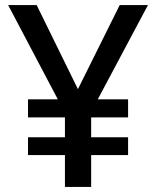

<svg xmlns="http://www.w3.org/2000/svg" viewBox="-20 -734 615 754"><path d="M286 -384 450 -714H561L364 -344H483V-273H338V-195H483V-125H338V0H235V-125H90V-195H235V-273H90V-344H207L12 -714H124Z"/></svg>

Font: Noto Sans Lao Medium
Style: Regular
Weight: 500
Designer: Monotype Design Team
Foundry: Monotype Imaging Inc.
Version: Version 2.003; ttfautohint (v1.8.4.7-5d5b)